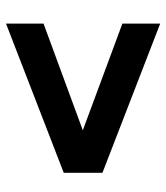

<svg xmlns="http://www.w3.org/2000/svg" viewBox="24 -582 566 655"><g transform="rotate(90 307.5 -255.0)"><path d="M61 8V-120L425 -254L61 -389V-518L570 -321V-189Z"/></g></svg>

Font: Chivo Medium ExtraBold
Style: Regular
Weight: 800
Version: Version 2.002